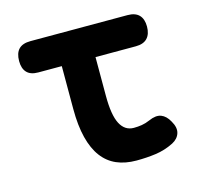

<svg xmlns="http://www.w3.org/2000/svg" viewBox="-84 -623 768 726"><g transform="rotate(-15 300.0 -260.0)"><path d="M474 -530Q504 -530 519 -514.5Q534 -499 534 -469.5Q534 -440 519 -424Q504 -408 474 -408H316V-256Q316 -181 334 -146.5Q352 -112 387 -112Q403 -112 418.5 -114.5Q434 -117 450 -124Q479 -137 498.5 -129.5Q518 -122 531 -98Q547 -71 540.5 -50Q534 -29 511 -17Q477 0 441 5Q405 10 365 10Q321 10 287.5 -4.5Q254 -19 231 -49.5Q208 -80 196 -127.5Q184 -175 184 -240V-408H92Q62 -408 47.5 -423.5Q33 -439 33 -468Q33 -499 48 -514.5Q63 -530 94 -530Z"/></g></svg>

Font: Maple Mono NL
Style: Bold
Weight: 700
Monospace: yes
Designer: subframe7536
Version: Version 7.000